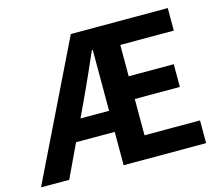

<svg xmlns="http://www.w3.org/2000/svg" viewBox="-112 -876 1168 1012"><g transform="rotate(-15 472.0 -370.0)"><path d="M590 -124V-322H836V-446H590V-617H882V-740H353L-8 0H146L232 -182H443V0H893V-124ZM287 -297 340 -410C372 -479 405 -553 438 -629H443V-297Z"/></g></svg>

Font: Spoqa Han Sans Neo Bold
Style: Bold
Weight: 700
Designer: [Spoqa Han Sans Neo] Dong-huui Kim  Younghwa Kang  Yujin Lee  [Noto Sans] Ryoko NISHIZUKA  (kana & ideographs); Paul D. 
Foundry: Spoqa (http://www.spoqa-han-sans.com)
Version: Version 1.000